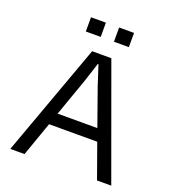

<svg xmlns="http://www.w3.org/2000/svg" viewBox="-152 -975 981 1090"><g transform="rotate(20 338.5 -429.5)"><path d="M645 0H559L485 -207H194L121 0H35L282 -680H398ZM459 -280 379 -506 341 -623H337L299 -506L219 -280ZM210 -859H300V-773H210ZM380 -859H470V-773H380Z"/></g></svg>

Font: TASA Orbiter VF Text
Style: Regular
Weight: 400
Designer: Weizhong Zhang
Foundry: 本地遙控
Version: Version 1.001;Glyphs 3.2 (3192)